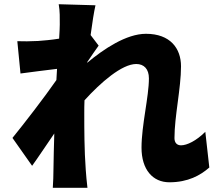

<svg xmlns="http://www.w3.org/2000/svg" viewBox="-20 -837 1040 909"><path d="M952 -213C909 -170 865 -149 837 -149C818 -149 806 -161 806 -183C806 -287 837 -419 837 -523C837 -608 786 -677 671 -677C578 -677 471 -605 393 -540V-543C411 -569 434 -604 447 -621L409 -671C417 -731 425 -781 432 -812L258 -817C264 -783 263 -751 263 -720C263 -710 262 -685 260 -654C223 -648 187 -645 160 -643C119 -641 94 -641 62 -642L77 -489C130 -496 199 -505 250 -511L247 -458C188 -373 95 -253 39 -184L132 -52C159 -89 199 -150 237 -205C235 -142 234 -90 233 -30C233 -14 232 27 230 52H394C391 28 387 -15 386 -33C379 -128 379 -225 379 -300C379 -320 379 -341 380 -362C456 -446 557 -534 625 -534C662 -534 685 -510 685 -466C685 -379 650 -244 650 -138C650 -34 703 26 782 26C870 26 929 -7 971 -44Z"/></svg>

Font: Noto Sans CJK Black
Style: Bold
Weight: 900
Designer: Ryoko NISHIZUKA (kana & ideographs); Paul D. Hunt (Latin, Greek & Cyrillic); Wenlong ZHANG (bopomofo); Sandoll Communica
Foundry: Adobe Systems Incorporated
Version: Version 1.000;PS 1;hotconv 1.0.78;makeotf.lib2.5.61930